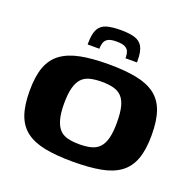

<svg xmlns="http://www.w3.org/2000/svg" viewBox="-115 -752 887 878"><g transform="rotate(20 328.0 -313.5)"><path d="M327 7Q247 7 191 -4Q135 -15 99.5 -41.5Q64 -68 47.5 -114Q31 -160 31 -230Q31 -302 48 -347.5Q65 -393 101.5 -419.5Q138 -446 194.5 -457Q251 -468 330 -468Q409 -468 465 -457Q521 -446 556.5 -419.5Q592 -393 608.5 -347Q625 -301 625 -230Q625 -159 608 -113Q591 -67 555 -40.5Q519 -14 462.5 -3.5Q406 7 327 7ZM328 -78Q361 -78 385.5 -84.5Q410 -91 425.5 -108Q441 -125 448.5 -154.5Q456 -184 456 -230Q456 -277 448.5 -306.5Q441 -336 425.5 -352.5Q410 -369 385.5 -375.5Q361 -382 328 -382Q294 -382 269.5 -375.5Q245 -369 230 -352.5Q215 -336 207 -306.5Q199 -277 199 -230Q199 -184 207 -154.5Q215 -125 230 -108Q245 -91 269.5 -84.5Q294 -78 328 -78ZM208 -520V-527Q208 -573 221 -596Q234 -619 261 -626.5Q288 -634 329 -634Q370 -634 396.5 -626Q423 -618 435.5 -595.5Q448 -573 448 -527V-520H392V-526Q392 -540 387.5 -552Q383 -564 369.5 -571Q356 -578 328 -578Q301 -578 288 -571Q275 -564 270.5 -552.5Q266 -541 265 -526V-520Z"/></g></svg>

Font: r_Genos
Style: Bold
Weight: 700
Designer: Robert E. Leuschke
Foundry: Robert E. Leuschke
Version: Version 2.000;June 29, 2024;FontCreator 14.0.0.2814 32-bit